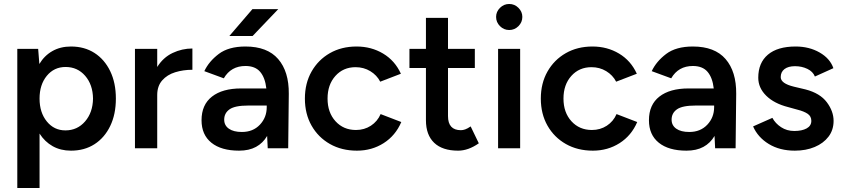

<svg xmlns="http://www.w3.org/2000/svg" viewBox="-20 -746 4241 966"><path d="M67 200V-500H172L178 -424Q203 -466 243.5 -489Q284 -512 337 -512Q405 -512 455.5 -479.5Q506 -447 534.5 -388Q563 -329 563 -250Q563 -171 534.5 -112Q506 -53 455.5 -20.5Q405 12 337 12Q285 12 245 -10.5Q205 -33 179 -74V200ZM309 -90Q369 -90 408 -135Q447 -180 448 -250Q447 -320 408.5 -364.5Q370 -409 310 -409Q252 -409 215.5 -364.5Q179 -320 179 -250Q179 -180 215.5 -135Q252 -90 309 -90Z M659 0V-500H771V-409Q801 -457 848.5 -479.5Q896 -502 948 -502V-395Q902 -395 861.5 -382.5Q821 -370 796 -341.5Q771 -313 771 -268V0Z M1183 12Q1093 12 1043.5 -28Q994 -68 994 -141Q994 -219 1046.5 -260Q1099 -301 1193 -301H1320Q1314 -355 1289 -384.5Q1264 -414 1215 -414Q1142 -414 1106 -352L1008 -388Q1031 -437 1080.5 -474.5Q1130 -512 1215 -512Q1325 -512 1379.5 -449Q1434 -386 1433 -274L1430 0H1327L1324 -62Q1303 -26 1268 -7Q1233 12 1183 12ZM1197 -82Q1253 -82 1287.5 -118.5Q1322 -155 1322 -207V-215H1229Q1162 -215 1135 -196Q1108 -177 1108 -144Q1108 -115 1131.5 -98.5Q1155 -82 1197 -82ZM1134 -565 1250 -700H1380L1251 -565Z M1776 12Q1699 12 1640 -21.5Q1581 -55 1547.5 -114Q1514 -173 1514 -250Q1514 -327 1547.5 -386Q1581 -445 1639.5 -478.5Q1698 -512 1774 -512Q1848 -512 1907.5 -476.5Q1967 -441 1997 -375L1893 -335Q1876 -368 1843 -388Q1810 -408 1769 -408Q1707 -408 1667.5 -364Q1628 -320 1628 -250Q1628 -180 1668 -136Q1708 -92 1771 -92Q1813 -92 1846 -113.5Q1879 -135 1895 -172L1999 -132Q1970 -64 1910.5 -26Q1851 12 1776 12Z M2285 12Q2206 12 2164.5 -27.5Q2123 -67 2123 -141V-404H2040V-500H2123V-656H2234V-500H2369V-404H2234V-162Q2234 -91 2299 -91Q2309 -91 2320.5 -95Q2332 -99 2348 -110L2389 -25Q2336 12 2285 12Z M2486 0V-500H2597V0ZM2542 -595Q2515 -595 2495.5 -614.5Q2476 -634 2476 -661Q2476 -687 2495.5 -706.5Q2515 -726 2542 -726Q2569 -726 2588.5 -706.5Q2608 -687 2608 -661Q2608 -634 2588.5 -614.5Q2569 -595 2542 -595Z M2963 12Q2886 12 2827 -21.5Q2768 -55 2734.5 -114Q2701 -173 2701 -250Q2701 -327 2734.5 -386Q2768 -445 2826.5 -478.5Q2885 -512 2961 -512Q3035 -512 3094.5 -476.5Q3154 -441 3184 -375L3080 -335Q3063 -368 3030 -388Q2997 -408 2956 -408Q2894 -408 2854.5 -364Q2815 -320 2815 -250Q2815 -180 2855 -136Q2895 -92 2958 -92Q3000 -92 3033 -113.5Q3066 -135 3082 -172L3186 -132Q3157 -64 3097.5 -26Q3038 12 2963 12Z M3434 12Q3344 12 3294.5 -28Q3245 -68 3245 -141Q3245 -219 3297.5 -260Q3350 -301 3444 -301H3571Q3565 -355 3540 -384.5Q3515 -414 3466 -414Q3393 -414 3357 -352L3259 -388Q3282 -437 3331.5 -474.5Q3381 -512 3466 -512Q3576 -512 3630.5 -449Q3685 -386 3684 -274L3681 0H3578L3575 -62Q3554 -26 3519 -7Q3484 12 3434 12ZM3448 -82Q3504 -82 3538.5 -118.5Q3573 -155 3573 -207V-215H3480Q3413 -215 3386 -196Q3359 -177 3359 -144Q3359 -115 3382.5 -98.5Q3406 -82 3448 -82Z M3979 12Q3903 12 3848 -21.5Q3793 -55 3769 -110L3866 -153Q3881 -125 3910 -106Q3939 -87 3976 -87Q4015 -87 4038.5 -100Q4062 -113 4062 -138Q4062 -161 4043.5 -173.5Q4025 -186 3993 -194L3946 -207Q3875 -225 3835 -264.5Q3795 -304 3795 -355Q3795 -430 3843.5 -471Q3892 -512 3983 -512Q4051 -512 4103.5 -482Q4156 -452 4173 -403L4080 -361Q4070 -386 4042 -399.5Q4014 -413 3980 -413Q3946 -413 3927 -398.5Q3908 -384 3908 -358Q3908 -326 3974 -310L4033 -296Q4106 -277 4140 -231.5Q4174 -186 4174 -138Q4174 -92 4148.5 -58.5Q4123 -25 4079 -6.5Q4035 12 3979 12Z"/></svg>

Font: Figtree SemiBold
Style: Regular
Weight: 600
Designer: Erik Kennedy
Foundry: Erik Kennedy
Version: Version 2.001; ttfautohint (v1.8.4.7-5d5b);gftools[0.9.27]